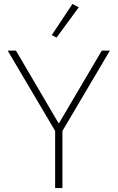

<svg xmlns="http://www.w3.org/2000/svg" viewBox="-20 -955 597 975"><path d="M260 0V-290L19 -698H61L277 -330H280L497 -698H538L297 -290V0ZM267 -764 243 -777 348 -935 380 -918Z"/></svg>

Font: IBM Plex Sans Thai Looped ExtraLight
Style: Regular
Weight: 200
Designer: Mike Abbink, Paul van der Laan, Pieter van Rosmalen, Ben Mitchell, Mark Frömberg
Foundry: Bold Monday
Version: Version 1.0